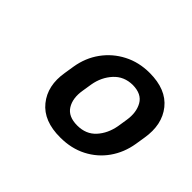

<svg xmlns="http://www.w3.org/2000/svg" viewBox="-92 -869 678 678"><g transform="rotate(45 247.0 -529.5)"><path d="M111.3 -509.8 117.2 -546.9Q125.5 -598.1 154.1 -637.5Q182.6 -676.8 226.1 -699.2Q269.5 -721.7 323.2 -721.7Q405.8 -721.7 445.1 -672.6Q484.4 -623.5 471.7 -546.9L465.8 -509.8Q457.5 -459.5 429.9 -420.4Q402.3 -381.3 359.1 -359.1Q315.9 -336.9 261.2 -336.9Q178.2 -336.4 138.4 -385.5Q98.6 -434.6 111.3 -509.8ZM206.1 -546.9 200.2 -509.8Q192.9 -466.3 210.7 -437.7Q228.5 -409.2 273.4 -409.2Q316.9 -409.2 343 -437.7Q369.1 -466.3 377 -509.8L382.8 -546.9Q389.6 -589.4 372.8 -619.1Q356 -648.9 311 -649.4Q267.6 -648.9 240.5 -619.1Q213.4 -589.4 206.1 -546.9Z"/></g></svg>

Font: Inter Display Black
Style: Italic
Weight: 900
Italic angle: -9.39999°
Designer: Rasmus Andersson
Foundry: rsms
Version: Version 4.000;git-a52131595